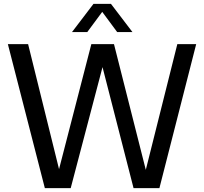

<svg xmlns="http://www.w3.org/2000/svg" viewBox="-20 -967 1050 987"><path d="M210.5 0 20.5 -740H124.5L283.5 -97.5L449.5 -740H566L729.5 -94L891.5 -740H988.5L799.5 0H666.5L507 -622L343.5 0ZM350 -802 460.5 -947H550.5L661 -802H582.5L505.5 -906L428.5 -802Z"/></svg>

Font: Encode Sans SmCnd Md
Style: Regular
Weight: 500
Width: 4
Designer: Multiple Designers
Foundry: Impallari Type
Version: Version 3.002; ttfautohint (v1.8.3) -l 8 -r 50 -G 200 -x 14 